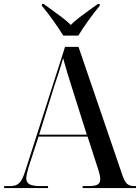

<svg xmlns="http://www.w3.org/2000/svg" viewBox="-20 -951 708 971"><path d="M1 0V-10H33Q62 -10 78 -26Q94 -42 108 -87L309 -714H377L599 -65Q610 -33 622.5 -21.5Q635 -10 659 -10H668V0H398V-10H430Q461 -10 474 -18Q487 -26 487 -45Q487 -54 484 -67.5Q481 -81 476 -96L423 -260H175L125 -107Q120 -90 116.5 -75Q113 -60 113 -49Q113 -28 129.5 -19Q146 -10 183 -10H223V0ZM178 -270H419L350 -488Q333 -541 320.5 -582.5Q308 -624 299 -657Q288 -617 277.5 -585Q267 -553 252 -508ZM300 -771Q279 -805 248.5 -848Q218 -891 192 -921V-931H201Q220 -917 245 -899Q270 -881 295 -862Q320 -843 338 -825Q356 -843 380.5 -862Q405 -881 430.5 -899Q456 -917 475 -931H484V-921Q458 -891 427.5 -848Q397 -805 376 -771Z"/></svg>

Font: Noto Serif Display SemiCondensed Medium
Style: Regular
Weight: 500
Width: 4
Designer: Monotype Design Team
Foundry: Monotype Imaging Inc.
Version: Version 2.009